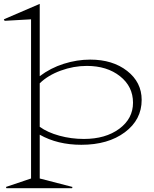

<svg xmlns="http://www.w3.org/2000/svg" viewBox="-63 -733 797 996"><path d="M143.1 -75.2Q183.6 -45.9 244.9 -29.1Q306.2 -12.2 372.1 -12.2Q484.4 -12.2 555.7 -64.9Q627 -117.7 627 -200.2Q627 -284.2 559.6 -337.6Q492.2 -391.1 387.2 -391.1Q318.8 -391.1 252.2 -366.7Q185.5 -342.3 143.1 -300.8ZM-43 -632.8 143.1 -712.9V-337.9Q199.2 -380.4 267.8 -402.1Q336.4 -423.8 404.8 -423.8Q521.5 -423.8 596.7 -365Q671.9 -306.2 671.9 -214.8Q671.9 -111.8 584.7 -46.9Q497.6 18.1 358.9 18.1Q235.4 18.1 143.1 -34.2V192.9L313 236.8L311 243.2H-29.8L-32.2 236.8L98.1 192.9V-632.8L-39.1 -625Z"/></svg>

Font: Halibut Exp Thin
Style: Regular
Weight: 250
Width: 7
Designer: Matteo Maggi
Foundry: Collletttivo
Version: Version 3.080 | FøM Fix